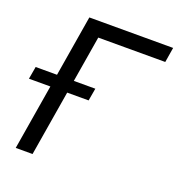

<svg xmlns="http://www.w3.org/2000/svg" viewBox="-144 -836 878 945"><g transform="rotate(20 294.5 -363.5)"><path d="M602.3 -727.3H163.4L110.4 -407.7H-1.4L-12.8 -342.3H99.4L42.6 0H130.7L187.5 -342.3H299.7L311.1 -407.7H198.5L238.6 -649.1H589.5Z"/></g></svg>

Font: Margiela Sans
Style: Italic
Weight: 400
Italic angle: -9.39999°
Designer: Stefan Endress, Andreas Faust
Version: Version 1.100;FEAKit 1.0